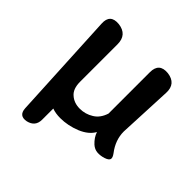

<svg xmlns="http://www.w3.org/2000/svg" viewBox="-186 -719 1023 1023"><g transform="rotate(45 326.0 -207.5)"><path d="M74 -501Q70 -571 141 -564Q212 -555 212 -483V-201Q212 -147 241 -123Q269 -98 312 -98Q354 -98 389 -120Q424 -141 439 -188V-500Q439 -571 510 -564Q581 -555 578 -484L564 -178Q564 -114 607 -58Q622 -38 619 -26Q616 -14 592 -6Q568 2 545 0.5Q522 -1 503 -18Q475 -44 465 -75Q443 -35 388 -12Q331 11 274 11Q239 11 212 1V85Q212 137 160 149Q108 159 105 106Z"/></g></svg>

Font: MaokenZhuyuanTi
Style: Regular
Weight: 400
Designer: Fontworks Inc & LongZhuTi team: ZERO子、时光羊、荆南、频凡、刘鹏、Little White Dog、帆影Magmeta、奈白不弍、白日月球、ChaoTawei、雨三（排名不分先后）
Version: Version 1.000; 20230222